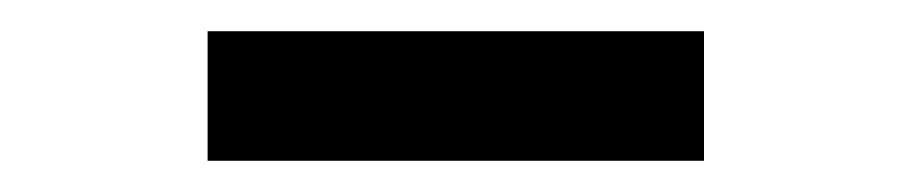

<svg xmlns="http://www.w3.org/2000/svg" viewBox="-20 -669 590 123"><path d="M113 -566V-649H431V-566Z"/></svg>

Font: Inconsolata SemiExpanded ExtraBold
Style: Regular
Weight: 800
Width: 6
Monospace: yes
Designer: Raph Levien, Cyreal, Brenton Simpson
Foundry: Raph Levien, Cyreal, Google
Version: Version 3.001; ttfautohint (v1.8.2.53-6de2)